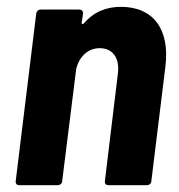

<svg xmlns="http://www.w3.org/2000/svg" viewBox="-20 -542 523 562"><path d="M334 -522C294 -522 256 -509 226 -474C222 -470 219 -471 219 -475L223 -502C224 -509 219 -514 212 -514H99C92 -514 87 -509 86 -502L26 -12C25 -5 29 0 36 0H149C156 0 162 -5 162 -12L203 -340C212 -377 238 -401 272 -401C310 -401 331 -372 325 -326L287 -12C286 -5 290 0 297 0H410C417 0 423 -5 423 -12L464 -346C478 -456 429 -522 334 -522Z"/></svg>

Font: Barlow Semi Condensed
Style: Bold Italic
Weight: 700
Width: 4
Italic angle: -7°
Designer: Jeremy Tribby
Foundry: Tribby Type
Version: Version 1.422;hotconv 1.0.109;makeotfexe 2.5.65596